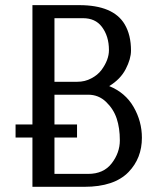

<svg xmlns="http://www.w3.org/2000/svg" viewBox="-20 -720 605 740"><path d="M189.9 -649.9V-404.8H277.8Q307.6 -404.8 332 -418Q356.4 -430.7 371.1 -450.2Q399.9 -489.3 399.9 -526.9Q399.9 -581.1 372.1 -617.2Q347.2 -649.9 299.8 -649.9ZM400.9 -388.2Q463.4 -362.8 495.1 -307.4Q526.9 -252 526.9 -189Q526.9 -110.4 475.6 -57.1Q420.4 0 305.2 0H105V-189.9H40V-240.2H105V-700.2H285.2Q416.5 -700.2 460.4 -626.5Q484.9 -585.4 484.9 -524.9Q484.9 -493.2 464.6 -453.9Q444.3 -414.6 400.9 -388.2ZM189.9 -240.2H276.9V-189.9H189.9V-49.8H319.8Q379.4 -49.8 410.6 -90.6Q441.9 -131.3 441.9 -179Q441.9 -226.6 429.7 -263.2Q417.5 -299.8 388.7 -327.4Q359.9 -355 319.8 -355H189.9Z"/></svg>

Font: Pfennig
Style: Medium
Weight: 500
Version: Version 20120410 ; ttfautohint (v0.8)